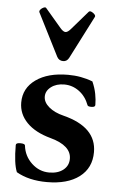

<svg xmlns="http://www.w3.org/2000/svg" viewBox="-51 -722 471 770"><g transform="rotate(5 184.0 -337.5)"><path d="M167 11Q94 11 44 -18Q30 -52 30 -126Q30 -135 47 -135Q67 -135 67 -127Q72 -85 102.5 -56.5Q133 -28 173 -28Q208 -28 229.5 -45Q251 -62 251 -90Q251 -143 167 -166Q104 -183 70.5 -217.5Q37 -252 37 -298Q37 -356 85.5 -390.5Q134 -425 215 -425Q268 -425 314 -407Q325 -382 329.5 -358.5Q334 -335 334 -314Q334 -305 319 -305Q305 -305 303 -310Q290 -345 263 -365Q236 -385 203 -385Q171 -385 150 -369Q129 -353 129 -330Q129 -307 151.5 -288Q174 -269 211 -260Q345 -226 345 -125Q345 -61 297.5 -25Q250 11 167 11ZM190 -478Q173 -478 165 -493L78 -665Q76 -670 81 -676Q86 -682 93.5 -685Q101 -688 104 -684L168 -609Q180 -595 189 -595Q198 -595 210 -609L275 -684Q279 -688 286 -685Q293 -682 298.5 -676Q304 -670 301 -665L213 -493Q205 -478 190 -478Z"/></g></svg>

Font: Junicode
Style: Bold
Weight: 700
Designer: Peter S. Baker
Version: Version 2.100; ttfautohint (v1.8.4)